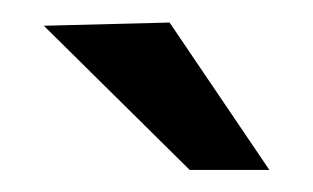

<svg xmlns="http://www.w3.org/2000/svg" viewBox="-20 -782 282 173"><path d="M150.9 -628.9 19.5 -758.8 132.8 -761.7 222.7 -628.9Z"/></svg>

Font: Hanuman
Style: Regular
Weight: 400
Designer: Danh Hong
Foundry: Danh Hong
Version: Version 9.000